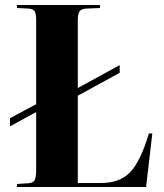

<svg xmlns="http://www.w3.org/2000/svg" viewBox="-20 -750 659 770"><path d="M577.1 -214.8H590.8L565.9 0H47.9V-12.2L94.2 -15.1Q112.8 -16.6 118.9 -27.3Q125 -38.1 125 -68.8V-300.8L20 -243.2V-275.9L125 -332V-670.9Q125 -696.3 118.2 -705.8Q111.3 -715.3 90.8 -715.8L47.9 -717.8V-730H380.9V-717.8L329.1 -715.8Q307.1 -714.8 299.6 -705.3Q292 -695.8 292 -668V-397L460 -488.8V-458L292 -366.2V-16.1H384.8Q460.4 -16.1 502 -59.3Q543.5 -102.5 577.1 -214.8Z"/></svg>

Font: Display Regular
Style: Bold
Weight: 700
Designer: Latin by Veronika Burian and Jose Scaglione. Greek by Irene Vlachou. Cyrillic by Vera Evstafieva.
Foundry: TypeTogether
Version: Version 3.002